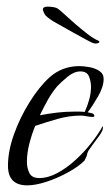

<svg xmlns="http://www.w3.org/2000/svg" viewBox="-20 -554 332 578"><path d="M62 4Q4 4 4 -55Q4 -99 22 -149.5Q40 -200 69 -246.5Q98 -293 130 -322Q168 -355 219 -355Q231 -355 248.5 -352Q266 -349 279 -340.5Q292 -332 292 -316Q292 -293 275 -263.5Q258 -234 244 -216Q249 -215 256.5 -213Q264 -211 264 -205Q264 -202 259 -202Q250 -202 241 -204Q232 -206 223 -206Q189 -206 153.5 -196Q118 -186 86 -175Q76 -151 68.5 -122Q61 -93 61 -67Q61 -48 68.5 -33Q76 -18 98 -18Q125 -18 153.5 -33.5Q182 -49 208.5 -73.5Q235 -98 256 -125Q277 -152 289 -174Q290 -173 290 -170Q290 -161 279 -145.5Q268 -130 256.5 -115Q245 -100 243 -93Q242 -86 239.5 -81Q237 -76 234 -70Q217 -53 185.5 -35.5Q154 -18 120.5 -7Q87 4 62 4ZM100 -207Q126 -212 151.5 -215Q177 -218 203 -218Q211 -218 219 -218Q227 -218 235 -217Q243 -234 248.5 -254Q254 -274 254 -293Q254 -308 248 -323.5Q242 -339 222 -339Q203 -339 183.5 -323Q164 -307 152 -294Q136 -275 123.5 -252.5Q111 -230 100 -207ZM262 -424Q259 -424 240.5 -434Q222 -444 199.5 -456.5Q177 -469 159.5 -479Q142 -489 140 -490Q118 -504 114 -512Q110 -520 109 -525Q109 -534 123 -534Q132 -534 141 -532.5Q150 -531 154 -528Q160 -524 174 -511Q188 -498 206.5 -482Q225 -466 243 -452Q261 -438 275 -432Q279 -431 279 -428Q279 -425 273 -423.5Q267 -422 262 -424Z"/></svg>

Font: Beau Rivage
Style: Regular
Weight: 400
Designer: Robert E. Leuschke
Foundry: Robert E. Leuschke
Version: Version 1.010; ttfautohint (v1.8.3)